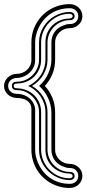

<svg xmlns="http://www.w3.org/2000/svg" viewBox="-23 -791 421 933"><path d="M315.7 5.4Q327.6 5.1 338.7 9.4Q349.9 13.7 358.5 21.6Q367.2 29.5 372.3 40.4Q377.4 51.3 377.4 64Q377.4 75.2 372.9 85.8Q368.4 96.4 360.1 104.6Q351.8 112.8 340.1 117.7Q328.4 122.6 314 122.3Q288.1 122.1 264.4 115.4Q240.7 108.6 220.2 96.6Q199.7 84.5 183 67.6Q166.3 50.8 154.4 30.2Q142.6 9.5 136.1 -14.2Q129.6 -37.8 129.6 -63.7V-260.5Q129.6 -274.9 124 -285.2Q118.4 -295.4 108.8 -302Q99.1 -308.6 86.2 -311.6Q73.2 -314.7 58.6 -314.9Q47.1 -314.9 36 -319.1Q24.9 -323.2 16.1 -330.9Q7.3 -338.6 2 -349.4Q-3.4 -360.1 -3.4 -373V-374Q-3.4 -386 1.7 -396.5Q6.8 -407 15.4 -414.9Q23.9 -422.9 35.2 -427.5Q46.4 -432.1 58.6 -432.1H58.8Q73 -432.1 85.8 -437.3Q98.6 -442.4 108.4 -451.4Q118.2 -460.4 123.9 -472.9Q129.6 -485.4 129.6 -500V-585Q129.6 -623.8 143.9 -657.5Q158.2 -691.2 183.1 -716.3Q208 -741.5 241.6 -756Q275.1 -770.5 314 -771Q328.4 -771.2 340.1 -766.4Q351.8 -761.5 360.1 -753.3Q368.4 -745.1 372.9 -734.5Q377.4 -723.9 377.4 -712.6Q377.4 -699.7 372.3 -689Q367.2 -678.2 358.5 -670.3Q349.9 -662.4 338.7 -658.1Q327.6 -653.8 315.7 -654.1Q301.5 -654.1 288.7 -648.8Q275.9 -643.6 266.1 -634.2Q256.3 -624.8 250.6 -612.2Q244.9 -599.6 244.9 -585V-501.2Q244.9 -463.6 231.6 -431.2Q218.3 -398.7 194.8 -373.5Q218.3 -348.4 231.6 -315.9Q244.9 -283.4 244.9 -245.8V-63.7Q244.9 -49.1 250.6 -36.5Q256.3 -23.9 266.1 -14.5Q275.9 -5.1 288.7 0.1Q301.5 5.4 315.7 5.4ZM147.7 -63.7Q147.7 -46.4 151.4 -31Q155 -15.6 161.6 0.2Q171.9 24.2 187.4 43.1Q202.9 62 222.7 75.2Q242.4 88.4 266 95.3Q289.6 102.3 315.7 102.3Q324.5 102.5 332.2 99.7Q339.8 96.9 345.5 91.7Q351.1 86.4 354.2 79.3Q357.4 72.3 357.4 64Q357.4 55.7 354.4 48.5Q351.3 41.3 345.8 36Q340.3 30.8 332.6 28Q325 25.1 315.7 25.4Q305.9 25.4 298.3 23.2Q290.8 21 281.7 17.3Q269 12.5 258.9 4.4Q248.8 -3.7 241.6 -14.2Q234.4 -24.7 230.6 -37.2Q226.8 -49.8 226.8 -63.7V-245.1Q226.6 -262.9 222.4 -280.6Q218.3 -298.3 210.6 -314.8Q202.9 -331.3 191.9 -346.2Q180.9 -361.1 167 -373.5Q196.3 -398.2 212.9 -437.3Q219.5 -453.1 223.1 -468.5Q226.8 -483.9 226.8 -501.2V-585Q226.8 -598.9 230.6 -611.5Q234.4 -624 241.6 -634.5Q248.8 -645 258.9 -653.1Q269 -661.1 281.7 -666Q290.8 -669.7 298.3 -671.9Q305.9 -674.1 315.7 -674.1Q325 -673.8 332.6 -676.6Q340.3 -679.4 345.8 -684.7Q351.3 -689.9 354.4 -697Q357.4 -704.1 357.4 -712.6Q357.4 -720.9 354.2 -728Q351.1 -735.1 345.5 -740.4Q339.8 -745.6 332.2 -748.4Q324.5 -751.2 315.7 -751Q289.6 -751 266 -744Q242.4 -737.1 222.7 -723.9Q202.9 -710.7 187.4 -691.8Q171.9 -672.9 161.6 -648.9Q155 -633.1 151.4 -617.7Q147.7 -602.3 147.7 -585V-501.2Q148.4 -482.4 141.2 -466.4Q134 -450.4 121.7 -438.6Q109.4 -426.8 93 -419.8Q76.7 -412.8 58.8 -412.1H58.6Q50.8 -412.1 43.2 -409.5Q35.6 -407 29.8 -402.2Q23.9 -397.5 20.3 -390.3Q16.6 -383.1 16.6 -374V-373Q16.6 -364.5 19.9 -357.5Q23.2 -350.6 28.8 -345.6Q34.4 -340.6 42.1 -337.9Q49.8 -335.2 58.6 -335H58.8Q77.6 -335 94.6 -328.5Q111.6 -322 123.9 -310.2Q136.2 -298.3 142.8 -282Q149.4 -265.6 147.7 -245.8ZM314.2 84.2Q294.9 84 276.5 78.6Q258.1 73.2 241.6 63.7Q225.1 54.2 211.4 40.8Q197.8 27.3 187.7 11Q177.7 -5.4 172.2 -24.2Q166.7 -43 166.7 -63.7V-245.8Q166.7 -267.8 158.2 -287.2Q149.7 -306.6 135.1 -321.3Q120.6 -335.9 101.3 -344.5Q82 -353 60.3 -353Q47.9 -353 41.3 -358.2Q34.7 -363.3 34.7 -373V-374Q34.7 -383.8 41.3 -388.9Q47.9 -394 60.3 -394Q82 -394 101.3 -402.6Q120.6 -411.1 135.1 -425.8Q149.7 -440.4 158.2 -459.8Q166.7 -479.2 166.7 -501.2V-585Q166.7 -605.5 172.2 -624.4Q177.7 -643.3 187.7 -659.7Q197.8 -676 211.4 -689.5Q225.1 -702.9 241.6 -712.4Q258.1 -721.9 276.5 -727.3Q294.9 -732.7 314.2 -732.9Q328.1 -732.7 333.7 -726.8Q339.4 -720.9 339.4 -712.6Q339.4 -702.9 332.9 -697.8Q326.4 -692.6 314 -693.1Q292.2 -692.6 272.8 -683.8Q253.4 -675 239 -660.2Q224.6 -645.3 216.2 -625.9Q207.8 -606.4 207.8 -585V-501.2Q207.8 -480.5 202.1 -461.5Q196.5 -442.6 186.6 -426.3Q176.8 -409.9 162.8 -396.5Q148.9 -383.1 132.6 -373.5Q148.9 -364 162.8 -350.6Q176.8 -337.2 186.6 -320.7Q196.5 -304.2 202.1 -285.3Q207.8 -266.4 207.8 -245.8V-63.7Q207.8 -42.2 216.2 -22.8Q224.6 -3.4 239 11.5Q253.4 26.4 272.8 35.3Q292.2 44.2 314 44.4Q326.4 43.9 332.9 49.1Q339.4 54.2 339.4 64Q339.4 72.3 333.7 78.1Q328.1 84 314.2 84.2ZM176.8 -63.7Q176.8 -35.9 187.5 -10.7Q198.2 14.4 217 33.6Q235.8 52.7 261.1 64.1Q286.4 75.4 315.7 75.4Q322.3 75 326.3 71.8Q330.3 68.6 330.3 64Q330.3 60.3 326.4 56.5Q322.5 52.7 314 52.2Q289.6 52 268.3 43.1Q247.1 34.2 231.4 18.8Q215.8 3.4 206.8 -17.7Q197.8 -38.8 197.8 -63.7V-245.8Q197.8 -266.6 191.7 -286.1Q185.5 -305.7 174.4 -322.3Q163.3 -338.9 147.8 -352.1Q132.3 -365.2 113.8 -373.5Q132.3 -381.6 147.8 -394.8Q163.3 -408 174.4 -424.7Q185.5 -441.4 191.7 -460.9Q197.8 -480.5 197.8 -501.2V-585Q197.8 -609.9 206.8 -631Q215.8 -652.1 231.4 -667.5Q247.1 -682.9 268.3 -691.7Q289.6 -700.4 314 -700.9Q322.5 -701.4 326.4 -705.2Q330.3 -709 330.3 -712.6Q330.3 -717.3 326.3 -720.5Q322.3 -723.6 315.7 -724.1Q286.4 -724.1 261.1 -712.8Q235.8 -701.4 217 -682.3Q198.2 -663.1 187.5 -637.9Q176.8 -612.8 176.8 -585V-501.2Q176.8 -476.3 167.7 -455.2Q158.7 -434.1 143.1 -418.7Q127.4 -403.3 106.2 -394.4Q85 -385.5 60.5 -385.3Q55.2 -385.3 51.9 -384.4Q48.6 -383.5 46.8 -382.1Q44.9 -380.6 44.3 -378.7Q43.7 -376.7 43.7 -374.8V-373Q43.7 -370.8 44.3 -368.8Q44.9 -366.7 46.6 -365.2Q48.3 -363.8 51.6 -362.8Q54.9 -361.8 60.5 -361.8Q85 -361.3 106.2 -352.5Q127.4 -343.8 143.1 -328.4Q158.7 -313 167.7 -291.9Q176.8 -270.8 176.8 -245.8Z"/></svg>

Font: TafelwerkOT
Style: Regular
Weight: 400
Designer: Peter Wiegel
Foundry: Peter Wiegel, based on an original design named Oxford by Christine Lord, 1969
Version: Version 1.000